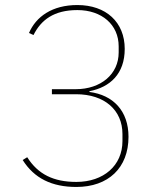

<svg xmlns="http://www.w3.org/2000/svg" viewBox="-20 -730 640 762"><path d="M186 -376V-356H282C395 -356 466 -293 466 -198V-170C466 -73 391 -8 283 -8C193 -8 131 -38 88 -106L70 -95C116 -22 186 12 283 12C410 12 490 -64 490 -187C490 -290 429 -353 335 -365V-368C417 -384 475 -437 475 -536C475 -642 401 -710 287 -710C187 -710 123 -664 95 -599L113 -591C143 -651 194 -690 287 -690C384 -690 451 -632 451 -546V-522C451 -436 381 -376 280 -376Z"/></svg>

Font: IBM Plex Devanagari Thin
Style: Regular
Weight: 100
Designer: Mike Abbink, Paul van der Laan, Pieter van Rosmalen, Erin McLaughlin
Foundry: Bold Monday
Version: Version 1.0